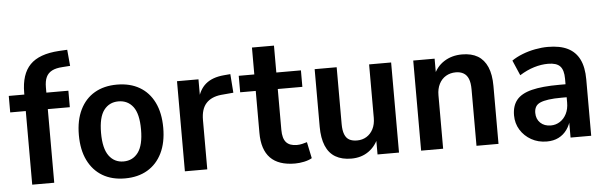

<svg xmlns="http://www.w3.org/2000/svg" viewBox="-47 -869 3275 1038"><g transform="rotate(-5 1590.5 -350.0)"><path d="M91 0V-399.5H6.5V-489H124L91 -458V-498Q91 -599.5 140.5 -650.2Q190 -701 298 -707.5L343 -710L351 -622L309 -619Q274 -617 252.2 -605.8Q230.5 -594.5 220.5 -573.2Q210.5 -552 210.5 -517V-466.5L187.5 -489H330V-399.5H210.5V0Z M594 10Q523.5 10 472.5 -20.2Q421.5 -50.5 393.5 -107.5Q365.5 -164.5 365.5 -245Q365.5 -325.5 393.5 -382.5Q421.5 -439.5 472.5 -469.2Q523.5 -499 594 -499Q665 -499 716.2 -469.2Q767.5 -439.5 795.5 -382.5Q823.5 -325.5 823.5 -245Q823.5 -164.5 795.5 -107.5Q767.5 -50.5 716.2 -20.2Q665 10 594 10ZM594 -82Q644.5 -82 673.8 -121.8Q703 -161.5 703 -246Q703 -331 673.8 -369.5Q644.5 -408 594 -408Q544.5 -408 515.2 -369.5Q486 -331 486 -246Q486 -161.5 515.2 -121.8Q544.5 -82 594 -82Z M919.5 0V-489H1036V-374.5H1027Q1039.5 -432.5 1075.5 -463Q1111.5 -493.5 1174.5 -499L1210 -502L1217.5 -400.5L1149.5 -394.5Q1096.5 -388.5 1068.8 -357.8Q1041 -327 1041 -267.5V0Z M1516.5 10Q1427.5 10 1383.2 -35.5Q1339 -81 1339 -171.5V-399.5H1254.5V-489H1339V-635H1458.5V-489H1592V-399.5H1458.5V-178Q1458.5 -131.5 1477.2 -110.2Q1496 -89 1535.5 -89Q1549.5 -89 1563.5 -92.2Q1577.5 -95.5 1590.5 -99.5L1609 -11Q1592 -1 1566.5 4.5Q1541 10 1516.5 10Z M1822.5 10Q1771.5 10 1736.5 -10.5Q1701.5 -31 1684 -73Q1666.5 -115 1666.5 -176.5V-489H1786V-180.5Q1786 -146 1794.5 -124.5Q1803 -103 1819.8 -94Q1836.5 -85 1861.5 -85Q1890.5 -85 1913 -98.8Q1935.5 -112.5 1948.8 -138.2Q1962 -164 1962 -199V-489H2081.5V0H1965V-96.5H1975.5Q1957 -47 1917.2 -18.5Q1877.5 10 1822.5 10Z M2201.5 0V-489H2317.5V-395.5H2308Q2326.5 -444.5 2368.8 -471.8Q2411 -499 2467 -499Q2518 -499 2552 -478.8Q2586 -458.5 2603.8 -417.5Q2621.5 -376.5 2621.5 -314V0H2502V-305.5Q2502 -342 2493.2 -363.5Q2484.5 -385 2467 -395.2Q2449.5 -405.5 2425 -405.5Q2395 -405.5 2371.2 -391.5Q2347.5 -377.5 2334.2 -351.2Q2321 -325 2321 -290.5V0Z M2883.5 10Q2836.5 10 2799.2 -11Q2762 -32 2740.2 -67.2Q2718.5 -102.5 2718.5 -146Q2718.5 -197.5 2744.2 -229.2Q2770 -261 2827 -275.2Q2884 -289.5 2976 -289.5H3024.5V-219H2983Q2941 -219 2912.5 -215Q2884 -211 2866.8 -203.5Q2849.5 -196 2841.8 -182.5Q2834 -169 2834 -149.5Q2834 -116 2855.5 -95.2Q2877 -74.5 2912.5 -74.5Q2939.5 -74.5 2962 -89Q2984.5 -103.5 2997.5 -129.5Q3010.5 -155.5 3010.5 -190V-319.5Q3010.5 -366.5 2991.2 -387.2Q2972 -408 2926 -408Q2888.5 -408 2849.8 -396.2Q2811 -384.5 2771 -359.5L2735.5 -442Q2761 -459.5 2794.2 -472.5Q2827.5 -485.5 2863.5 -492.2Q2899.5 -499 2932.5 -499Q2998.5 -499 3040.5 -478Q3082.5 -457 3103.5 -414.5Q3124.5 -372 3124.5 -306V0H3012.5V-104H3019.5Q3011.5 -69 2993 -43.2Q2974.5 -17.5 2947.2 -3.8Q2920 10 2883.5 10Z"/></g></svg>

Font: Nunito Sans 12pt ExtraLight SemiCondensed
Style: Regular
Weight: 200
Width: 4
Version: Version 3.101;gftools[0.9.27]